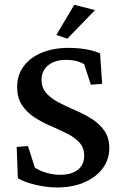

<svg xmlns="http://www.w3.org/2000/svg" viewBox="-20 -786 516 814"><path d="M221.7 8.8Q179.7 8.8 132.8 -2Q85.9 -12.7 55.7 -30.3L50.8 -163.1L98.6 -167L127.9 -75.2Q151.4 -60.5 179.2 -52.7Q207 -44.9 235.4 -44.9Q283.2 -44.9 310.1 -66.4Q336.9 -87.9 336.9 -126Q336.9 -160.2 316.4 -182.1Q295.9 -204.1 263.7 -220.2Q231.4 -236.3 194.8 -252Q158.2 -267.6 126 -288.6Q93.8 -309.6 73.2 -340.3Q52.7 -371.1 52.7 -418Q52.7 -467.8 80.1 -504.9Q107.4 -542 156.7 -562.5Q206.1 -583 270.5 -583Q294.9 -583 319.3 -580.6Q343.8 -578.1 365.7 -572.8Q387.7 -567.4 404.3 -559.6L413.1 -430.7L365.2 -426.8L336.9 -513.7Q305.7 -532.2 259.8 -532.2Q212.9 -532.2 184.6 -509.3Q156.2 -486.3 156.2 -448.2Q156.2 -413.1 176.8 -390.6Q197.3 -368.2 230 -351.1Q262.7 -334 299.3 -318.4Q335.9 -302.7 368.7 -282.2Q401.4 -261.7 422.4 -231.9Q443.4 -202.1 443.4 -157.2Q443.4 -109.4 415 -71.8Q386.7 -34.2 336.9 -12.7Q287.1 8.8 221.7 8.8ZM265.6 -622.1 218.8 -637.7 294.9 -765.6 382.8 -743.2Z"/></svg>

Font: Crimson Pro Medium
Style: Regular
Weight: 500
Designer: Jacques Le Bailly
Foundry: Baron von Fonthausen
Version: Version 1.003